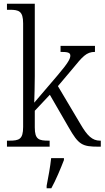

<svg xmlns="http://www.w3.org/2000/svg" viewBox="-20 -780 556 1021"><path d="M17 0H244V-32H239C187 -32 165 -38 165 -102V-191L245 -276L345 -103C398 -10 417 0 504 0H516V-32H512C471 -32 444 -58 408 -120L288 -322L364 -412C419 -479 439 -504 485 -504V-536H302V-504C339 -504 354 -501 354 -484C354 -468 343 -446 285 -378L162 -234C163 -258 165 -333 165 -374V-760H17V-728H32C80 -728 103 -721 103 -656V-105C103 -39 82 -32 29 -32H17ZM228 208V221H253C276 180 304 113 320 71V61H252C247 109 237 161 228 208Z"/></svg>

Font: Noto Serif Thai SemiCondensed Light
Style: Regular
Weight: 300
Width: 4
Designer: Monotype Design Team
Foundry: Monotype Imaging Inc.
Version: Version 2.002